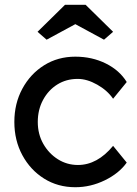

<svg xmlns="http://www.w3.org/2000/svg" viewBox="-20 -773 575 803"><path d="M295 10Q222 10 164.5 -26Q107 -62 73.5 -124Q40 -186 40 -263Q40 -340 73.5 -402Q107 -464 164.5 -500Q222 -536 295 -536Q365 -536 422.5 -507.5Q480 -479 510 -430L453 -360Q429 -395 386.5 -419Q344 -443 305 -443Q257 -443 219.5 -419.5Q182 -396 160 -355Q138 -314 138 -263Q138 -212 161 -171.5Q184 -131 222 -107Q260 -83 306 -83Q387 -83 453 -163L510 -93Q478 -48 418.5 -19Q359 10 295 10ZM175 -607 137 -640 252 -753H338L453 -640L415 -607L295 -672Z"/></svg>

Font: Readex Pro
Style: Regular
Weight: 400
Designer: Bonnie Shaver-Troup, Thomas Jockin
Foundry: Lexend
Version: Version 1.204; ttfautohint (v1.8.4.7-5d5b)